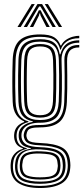

<svg xmlns="http://www.w3.org/2000/svg" viewBox="-20 -780 419 965"><path d="M181.1 165Q113.6 165 74.7 141.6Q35.8 118.2 33.5 63.6Q33.1 56 33.3 49.7Q33.6 43.4 34.3 37.5Q36.3 11.1 53.7 -7.5Q71 -26.1 94.9 -31.7V-34.7Q71.1 -42.9 61.9 -57Q52.8 -71.2 51.2 -88.5Q50.8 -93 50.8 -96.9Q50.8 -100.7 51.2 -105.4Q53.1 -127.2 65.6 -142.8Q78.1 -158.3 101.5 -166.5V-170.1Q77.7 -179.4 61.6 -203.3Q45.4 -227.2 43.8 -267.8Q42.8 -294 42.3 -318.5Q41.9 -343 41.9 -367.9Q41.9 -392.9 42.3 -420.3Q42.8 -447.8 43.8 -479.5Q46.5 -548.6 79 -577.8Q111.5 -607 181.4 -607Q229.4 -607 252.1 -592.8Q274.9 -578.5 284.3 -551.4H287.3Q296.2 -569.2 312.3 -580Q328.4 -590.8 346.4 -595.6Q364.4 -600.4 378.3 -600V-587.9Q338.5 -587.8 315.7 -571.3Q292.9 -554.9 285.6 -530.6H282.6Q275.6 -562.8 253.7 -578.8Q231.9 -594.9 181.4 -594.9Q116.7 -594.9 88.8 -567.6Q60.9 -540.2 58.5 -479.7Q57.3 -443.3 56.7 -411.1Q56.1 -378.9 56.4 -344.7Q56.7 -310.6 58.3 -267.9Q60.2 -223.6 77.5 -200.3Q94.8 -176.9 123 -170.1V-166.5Q93.9 -159.2 79.8 -143.5Q65.6 -127.9 63.7 -105.7Q63.2 -101.7 63.2 -97.5Q63.3 -93.2 63.7 -88.2Q65 -70.2 75.5 -56.2Q86.1 -42.1 114.6 -34.9V-31.9Q85.4 -25.4 67.3 -8.4Q49.1 8.6 46.4 37.7Q45.5 44.4 45.1 49.9Q44.7 55.3 45.1 63.7Q47.9 115.1 83.1 134.7Q118.2 154.4 181.1 154.4Q245.1 154.4 280.4 134.7Q315.6 115.1 320.1 63.6Q320.8 56.3 320.7 50.4Q320.6 44.5 319.8 37.2Q316.2 -12.9 281.7 -30Q247.1 -47 183.5 -49.4Q152.5 -50.5 135.4 -55.3Q118.3 -60.2 110.8 -68.5Q103.3 -76.9 100.7 -88.3Q99.6 -92.9 99.3 -97.4Q99 -101.8 99.6 -105.6Q103.6 -130 119.7 -141.2Q135.8 -152.3 181.4 -151.8Q239.1 -151.3 269.4 -176.6Q299.8 -201.9 302.8 -266.5Q304.4 -304.5 304.8 -336.4Q305.2 -368.4 304.9 -402Q304.6 -435.6 303.6 -478.3Q302.8 -511.7 320.9 -533.3Q338.9 -554.9 378.3 -553.7V-541.6Q346.2 -542.1 331.3 -525.1Q316.4 -508.1 317.1 -470.8Q317.9 -433 318.1 -400.2Q318.3 -367.4 318 -335.1Q317.7 -302.9 316.1 -267.2Q312.7 -198.5 281.4 -169.3Q250.2 -140.1 181.4 -139.7Q152.1 -139.7 138.1 -135.5Q124 -131.3 119.3 -123.1Q114.5 -115 112.9 -103.1Q112.5 -101.3 112.6 -98.2Q112.7 -95.1 113.4 -92.2Q115.4 -81.7 121.5 -75.2Q127.7 -68.7 142.2 -65.4Q156.7 -62.2 183.5 -61.1Q254.4 -58.6 291.7 -38.7Q329 -18.7 333.1 37.5Q333.8 46.1 333.8 50.9Q333.8 55.7 333.1 63.6Q329.2 117.9 290.7 141.4Q252.2 165 181.1 165ZM181.1 132.8Q218.9 132.8 243.6 126.3Q268.2 119.9 280.9 104.7Q293.6 89.6 295.4 63.8Q295.9 57 295.8 51.2Q295.7 45.5 294.7 37.4Q292.9 11 279.2 -2.5Q265.5 -16 241.4 -21.5Q217.2 -27 183.5 -29Q130.4 -32.3 102.4 -16.7Q74.5 -1.2 69.2 37.4Q68.1 44.2 67.6 50.4Q67.2 56.5 67.8 64.1Q70.5 105.7 100.2 119.3Q129.9 132.8 181.1 132.8ZM181.1 122.4Q134.1 122.4 108.1 111.1Q82.1 99.8 79.8 64Q79.2 57.8 79.4 50.7Q79.6 43.6 80.5 36.9Q84.1 1.2 110.9 -10.1Q137.7 -21.3 184.3 -19.5Q213.6 -18.4 235 -14.3Q256.3 -10.1 268.7 1.6Q281.1 13.4 282.9 37.5Q284 45.6 283.9 51.4Q283.8 57.2 283.1 64.1Q280.2 100.3 253.8 111.3Q227.5 122.4 181.1 122.4ZM181.1 111.3Q206.5 111.3 225.7 108.2Q244.8 105.2 256.2 95.1Q267.6 85 269.4 64.2Q270.9 57.1 270.6 50.9Q270.4 44.8 269 37.5Q267.6 17.4 256.5 8.1Q245.3 -1.2 226.7 -4.3Q208 -7.3 183.5 -8.2Q142.1 -10.1 118.8 -0.9Q95.4 8.2 93.5 37.4Q91.9 43.5 91.7 50.8Q91.4 58.1 92.6 64.2Q95.4 94.9 118.6 103.1Q141.8 111.3 181.1 111.3ZM181.1 143.9Q122.2 143.9 90.3 127.5Q58.4 111.1 55.7 64Q55.3 56.2 55.7 50.1Q56.1 44.1 56.9 37.5Q59.8 6.7 78.8 -10.3Q97.8 -27.3 135.1 -32.4V-35.4Q103.1 -40.8 90.1 -54.4Q77.2 -68 74.5 -88.3Q74 -93.5 73.9 -96.9Q73.9 -100.3 74.1 -105.7Q74.9 -129.1 94.4 -145.7Q113.9 -162.2 144.5 -167.3V-170.3Q109.5 -177.3 92.1 -200Q74.6 -222.6 72.7 -268.9Q71.6 -300 71.1 -332.5Q70.6 -365.1 71 -401.1Q71.4 -437.2 72.8 -478.6Q75 -537.4 101.6 -560.1Q128.2 -582.9 181.4 -582.9Q229.5 -582.9 251.5 -565.2Q273.5 -547.6 280.4 -506.9H283.4Q289.5 -530.3 301.4 -545.8Q313.2 -561.4 332.3 -569.3Q351.3 -577.2 378.3 -577.4V-565.3Q334.9 -565.8 311.3 -541.9Q287.6 -517.9 289.4 -474.2Q290.8 -436 291.1 -400.8Q291.4 -365.6 291.1 -332.8Q290.7 -300.1 289.4 -269.4Q286.4 -208 258.9 -185.4Q231.5 -162.8 181.4 -163.2Q153.8 -163.5 133.7 -156.7Q113.6 -149.9 102.1 -137.5Q90.6 -125.1 88.2 -108.1Q87.6 -103 87.6 -98.2Q87.5 -93.4 88.3 -88.7Q92 -65.7 112.4 -53.8Q132.8 -41.9 183.6 -40.1Q221.9 -38.9 249.2 -31.6Q276.4 -24.3 291.7 -7.9Q306.9 8.5 308.8 37.6Q309.4 44.9 309.5 50.3Q309.7 55.6 308.9 63.9Q305.1 109.8 272.3 126.9Q239.5 143.9 181.1 143.9ZM181.4 -176.7Q227.8 -176.7 250.4 -197.3Q272.9 -218 275.3 -270Q276.5 -298.2 276.9 -331.5Q277.4 -364.7 277.2 -401.7Q277 -438.8 275.7 -478.1Q273.8 -530.2 250.3 -550.5Q226.8 -570.8 181.4 -570.8Q133.5 -570.8 111.4 -550Q89.4 -529.2 87.2 -477.8Q85.2 -421.1 85.3 -369.2Q85.4 -317.3 87.2 -269.6Q89.5 -219.4 111.7 -198Q133.9 -176.7 181.4 -176.7ZM181.4 -188.8Q143 -188.8 123.4 -206.1Q103.7 -223.4 101.7 -270.1Q99.9 -317.8 99.9 -372.4Q99.9 -426.9 101.7 -477.1Q103.5 -523.8 122.7 -541.2Q142 -558.7 181.4 -558.7Q222.4 -558.7 240.9 -540.9Q259.5 -523.1 261.2 -477.7Q262.5 -440.7 262.8 -404.6Q263.1 -368.5 262.6 -334.7Q262.2 -301 260.8 -270.6Q258.7 -224.5 239.7 -206.7Q220.8 -188.8 181.4 -188.8ZM181.4 -200.9Q214.2 -200.9 229.3 -216.3Q244.3 -231.7 246.3 -271.6Q247.7 -302 248.1 -336.5Q248.6 -370.9 248.3 -406.7Q248 -442.5 246.7 -477Q245.1 -516.8 230 -531.7Q214.9 -546.6 181.4 -546.6Q148.7 -546.6 133.3 -531.6Q117.9 -516.6 116.2 -476.4Q114.4 -426.3 114.4 -373.1Q114.4 -319.9 116.2 -270.9Q117.9 -230.4 133.8 -215.6Q149.7 -200.9 181.4 -200.9ZM67.9 -644.4 139 -759.6H154.7L84 -644.4ZM99.3 -644.4 168.4 -759.6H191.4L260.5 -644.4H244L195 -728L182.9 -747.6H176.9L164.7 -727.9L115.8 -644.4ZM130.2 -644.4 166.7 -710.9 175.2 -728.3H184.5L192.9 -710.9L229.9 -644.4H213.4L184 -701.6L181.3 -712.8H178.5L175.8 -701.6L146.7 -644.4ZM275.8 -644.4 205 -759.6H220.7L291.9 -644.4Z"/></svg>

Font: Big Shoulders Inline Display SC Thin
Style: Regular
Weight: 100
Designer: Patric King
Foundry: XO Type Co
Version: Version 2.002